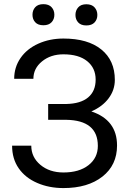

<svg xmlns="http://www.w3.org/2000/svg" viewBox="-20 -909 633 938"><path d="M447.3 -520Q447.3 -576.7 406 -610.1Q364.7 -643.6 290 -643.6Q227.5 -643.6 185.3 -609.1Q143.1 -574.7 143.1 -523.9H49.3Q49.3 -580.6 80.3 -625.5Q111.3 -670.4 167 -695.6Q222.7 -720.7 290 -720.7Q409.2 -720.7 475.1 -667.2Q541 -613.8 541 -518.6Q541 -469.2 510.7 -428.7Q480.5 -388.2 426.3 -364.7Q551.8 -322.8 551.8 -198.2Q551.8 -102.5 480.5 -46.4Q409.2 9.8 290 9.8Q219.2 9.8 161.4 -15.4Q103.5 -40.5 71.3 -86.9Q39.1 -133.3 39.1 -197.3H132.8Q132.8 -141.1 177.2 -103.8Q221.7 -66.4 290 -66.4Q366.7 -66.4 412.4 -102.1Q458 -137.7 458 -196.3Q458 -321.3 303.2 -323.7H215.3V-400.9H302.7Q374 -402.3 410.6 -433.1Q447.3 -463.9 447.3 -520ZM138.7 -836.9Q138.7 -858.9 152.1 -873.8Q165.5 -888.7 191.9 -888.7Q218.3 -888.7 231.9 -873.8Q245.6 -858.9 245.6 -836.9Q245.6 -814.9 231.9 -800.3Q218.3 -785.6 191.9 -785.6Q165.5 -785.6 152.1 -800.3Q138.7 -814.9 138.7 -836.9ZM348.6 -835.9Q348.6 -857.9 362.1 -873Q375.5 -888.2 401.9 -888.2Q428.2 -888.2 441.9 -873Q455.6 -857.9 455.6 -835.9Q455.6 -814 441.9 -799.3Q428.2 -784.7 401.9 -784.7Q375.5 -784.7 362.1 -799.3Q348.6 -814 348.6 -835.9Z"/></svg>

Font: APIMedia Roboto
Style: Regular
Weight: 400
Designer: Google
Version: Version 2.137; 2017